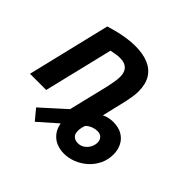

<svg xmlns="http://www.w3.org/2000/svg" viewBox="-174 -722 1092 1092"><g transform="rotate(45 372.0 -176.0)"><path d="M473.5 185Q442.5 185 414.6 173.8Q386.8 162.5 366.9 138.2Q347 114 340.2 77Q340.2 76.8 340.2 76.6Q340.2 76.5 340.2 76.2L229.5 174L177 110.8L321 -19.2Q322.2 -25 323.2 -29.2Q324.2 -33.5 325.2 -37.8L378.8 -259.5Q384.5 -284.8 388.2 -307.5Q392 -330.2 392.2 -348.8Q392.5 -375 383.6 -392.1Q374.8 -409.2 357.8 -417.5Q340.8 -425.8 315 -425.8Q299.8 -425.8 283.4 -423.2Q267 -420.8 248 -416.5L147.5 0H17.2L137.8 -501.2Q190.8 -517.8 239.4 -526.6Q288 -535.5 331 -535.5Q390.8 -535.5 434.2 -517.5Q477.8 -499.5 501.4 -461.9Q525 -424.2 525 -365.2Q525 -346.2 521.8 -323.8Q518.5 -301.2 513 -275.8L477.5 -126Q495.8 -134.8 512.4 -138.1Q529 -141.5 545.5 -141.5Q590.2 -141.5 619.8 -123.5Q649.2 -105.5 663.5 -76Q677.8 -46.5 677.8 -12.2Q677.8 31.5 660.4 67.5Q643 103.5 613.6 129.9Q584.2 156.2 547.9 170.6Q511.5 185 473.5 185ZM488.8 87Q512.8 87 530.1 74Q547.5 61 556.8 42.2Q566 23.5 566 5.8Q566 -15.8 553.4 -28.5Q540.8 -41.2 518.8 -41.2Q502.5 -41.2 483.9 -34.5Q465.2 -27.8 449 -12.5Q443.5 1.2 441.2 14.1Q439 27 439 37.8Q439 62.8 452.9 74.9Q466.8 87 488.8 87Z"/></g></svg>

Font: Ubuntu Sans
Style: Italic
Weight: 400
Italic angle: -13.5°
Designer: Dalton Maag Ltd
Foundry: Dalton Maag Ltd
Version: Version 1.006